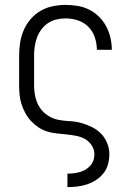

<svg xmlns="http://www.w3.org/2000/svg" viewBox="-20 -548 540 783"><path d="M255 215V160H256Q268 160 281 158.5Q294 157 306 153.5Q318 150 329 143.5Q340 137 348.5 127.5Q357 118 361 106Q365 94 365 81Q365 61 353.5 44Q342 27 325 18Q308 9 288.5 5.5Q269 2 249.5 0Q230 -2 210 -4Q190 -6 171.5 -12Q153 -18 136.5 -29Q120 -40 106.5 -54.5Q93 -69 83.5 -86.5Q74 -104 68 -122.5Q62 -141 60 -160.5Q58 -180 58 -200V-320Q58 -347 62 -373.5Q66 -400 76.5 -424.5Q87 -449 104.5 -469.5Q122 -490 145 -503.5Q168 -517 194.5 -522.5Q221 -528 247 -528Q272 -528 296.5 -524Q321 -520 343 -509Q365 -498 383 -480.5Q401 -463 412.5 -441.5Q424 -420 430 -395.5Q436 -371 436 -346V-345H375V-346Q375 -371 366.5 -396Q358 -421 340 -439Q322 -457 297.5 -465Q273 -473 247 -473Q228 -473 209.5 -468.5Q191 -464 175.5 -453.5Q160 -443 148.5 -427.5Q137 -412 130.5 -394Q124 -376 121.5 -357.5Q119 -339 119 -320V-200Q119 -177 124 -153.5Q129 -130 141.5 -110.5Q154 -91 174 -77.5Q194 -64 217 -59.5Q240 -55 263.5 -54Q287 -53 309.5 -47Q332 -41 353.5 -30.5Q375 -20 391.5 -3.5Q408 13 417 35.5Q426 58 426 81Q426 101 420.5 121.5Q415 142 402.5 158Q390 174 372.5 185.5Q355 197 336 203.5Q317 210 296.5 212.5Q276 215 256 215Z"/></svg>

Font: Iosevka SS18 Light
Style: Regular
Weight: 300
Monospace: yes
Designer: Belleve Invis
Foundry: Belleve Invis
Version: Version 25.1.1; ttfautohint (v1.8.4)